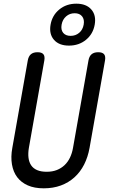

<svg xmlns="http://www.w3.org/2000/svg" viewBox="-20 -1014 640 1044"><path d="M131 -685Q135 -708 148 -719Q161 -730 184 -730Q207 -730 216 -719Q225 -708 221 -685L137 -210Q132 -180 135 -156Q138 -132 149.5 -115Q161 -98 182 -89Q203 -80 234 -80Q265 -80 289 -89.5Q313 -99 331 -116Q349 -133 360.5 -157Q372 -181 377 -210L461 -685Q465 -708 478 -719Q491 -730 514 -730Q537 -730 546 -719Q555 -708 551 -685L467 -210Q458 -160 437.5 -119.5Q417 -79 385 -50Q353 -21 311 -5.5Q269 10 218 10Q167 10 131 -6Q95 -22 73.5 -50.5Q52 -79 45 -120Q38 -161 47 -210ZM355 -766Q301 -766 273.5 -797.5Q246 -829 255 -880Q264 -931 302.5 -962.5Q341 -994 395 -994Q449 -994 476.5 -962.5Q504 -931 495 -880Q486 -829 447.5 -797.5Q409 -766 355 -766ZM364 -819Q391 -819 410.5 -835.5Q430 -852 435 -880Q440 -908 426.5 -925Q413 -942 386 -942Q359 -942 339.5 -925Q320 -908 315 -880Q310 -852 323.5 -835.5Q337 -819 364 -819Z"/></svg>

Font: Maple Mono
Style: Italic
Weight: 400
Italic angle: -10°
Monospace: yes
Designer: subframe7536
Version: Version 7.300